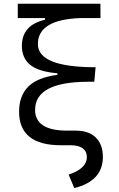

<svg xmlns="http://www.w3.org/2000/svg" viewBox="-20 -752 626 1007"><path d="M299.8 9.8Q80.1 9.8 80.1 -166Q80.1 -248.5 127.7 -297.1Q175.3 -345.7 280.8 -359.4V-367.7Q182.1 -376 138.4 -411.9Q94.7 -447.8 94.7 -511.2Q94.7 -620.6 215.8 -648.4V-657.2H73.2V-732.4H506.8V-657.2H402.3Q178.7 -649.4 178.7 -521Q178.7 -399.4 481.4 -399.4L474.6 -323.2H444.8Q164.1 -323.2 164.1 -175.8Q164.1 -66.9 332.5 -66.9H377Q445.3 -66.9 482.4 -30.8Q519.5 5.4 519.5 71.3Q519.5 197.3 369.6 234.4L339.8 163.6Q385.3 149.4 410.4 126Q435.5 102.5 435.5 71.3Q435.5 42 413.6 25.9Q391.6 9.8 351.1 9.8Z"/></svg>

Font: Cascadia Mono SemiLight
Style: Regular
Weight: 350
Monospace: yes
Designer: Aaron Bell
Foundry: Saja Typeworks
Version: Version 2404.023; ttfautohint (v1.8.4)